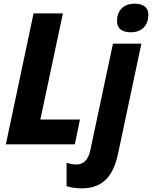

<svg xmlns="http://www.w3.org/2000/svg" viewBox="-20 -787 829 1047"><path d="M694 -611C756 -611 789 -651 789 -707C789 -750 757 -767 714 -767C651 -767 618 -727 618 -672C618 -628 649 -611 694 -611ZM12 0H388L416 -135H200L323 -714H163ZM427 240C551 240 601 159 624 50L751 -549H596L473 30C461 87 435 110 396 110C380 110 362 107 343 101V228C366 236 398 240 427 240Z"/></svg>

Font: Noto Sans SemiCondensed ExtraBold
Style: Italic
Weight: 800
Width: 4
Italic angle: -12°
Designer: Monotype Design Team
Foundry: Monotype Imaging Inc.
Version: Version 2.013